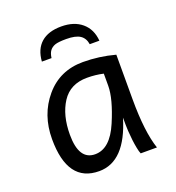

<svg xmlns="http://www.w3.org/2000/svg" viewBox="-134 -831 869 950"><g transform="rotate(-20 301.0 -356.5)"><path d="M236.8 -72.8Q315.4 -72.8 364 -187Q412.6 -301.3 412.6 -369.1V-433.1Q372.1 -442.4 327.1 -442.4Q238.3 -442.4 194.8 -375.5Q151.4 -308.6 151.4 -206.1Q151.4 -72.8 236.8 -72.8ZM227.1 12.7Q61 12.7 61 -215.8Q61 -343.8 136.7 -433.1Q212.4 -522.5 334.5 -522.5Q419.4 -522.5 502.9 -500V-266.1Q502.9 -94.7 534.7 0H449.2Q443.8 -12.2 439.9 -33.2Q432.1 -72.3 428.7 -125.5Q427.2 -149.4 427.2 -196.3Q365.2 12.7 227.1 12.7ZM447.8 -593.8H397Q392.1 -626.5 368.7 -642.1Q345.2 -657.7 295.9 -657.7Q254.4 -657.7 236.6 -651.4Q218.8 -645 208.7 -631.3Q198.7 -617.7 195.8 -593.8H145Q149.4 -657.7 187.5 -691.2Q225.6 -724.6 293.9 -724.6Q361.3 -724.6 402.1 -689.9Q442.9 -655.3 447.8 -593.8Z"/></g></svg>

Font: Cadman
Style: Regular
Weight: 400
Designer: Paul James MIller
Foundry: High-Logic / Made with FontCreator
Version: Version 2.114;March 28, 2021;FontCreator 13.0.0.2683 64-bit